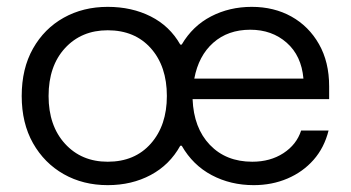

<svg xmlns="http://www.w3.org/2000/svg" viewBox="-20 -530 1023 560"><path d="M294.2 10Q222.5 10 165.8 -22.1Q109.2 -54.2 76.2 -112.5Q43.3 -170.8 43.3 -250Q43.3 -330 76.2 -388.3Q109.2 -446.7 165.8 -478.3Q222.5 -510 294.2 -510Q364.2 -510 419.6 -482.1Q475 -454.2 505.8 -400H510Q541.7 -454.2 595.4 -482.1Q649.2 -510 714.2 -510Q779.2 -510 830 -481.7Q880.8 -453.3 910.4 -401.2Q940 -349.2 940 -278.3V-240.8H541.7Q545 -156.7 592.1 -107.5Q639.2 -58.3 715.8 -58.3Q768.3 -58.3 806.7 -83.3Q845 -108.3 858.3 -149.2H938.3Q925.8 -99.2 894.6 -63.8Q863.3 -28.3 818.3 -9.2Q773.3 10 720 10Q652.5 10 597.5 -19.2Q542.5 -48.3 510 -105H505.8Q475 -49.2 419.6 -19.6Q364.2 10 294.2 10ZM294.2 -58.3Q373.3 -58.3 420 -111.3Q466.7 -164.2 466.7 -250Q466.7 -336.7 420 -389.2Q373.3 -441.7 294.2 -441.7Q217.5 -441.7 169.6 -389.6Q121.7 -337.5 121.7 -250Q121.7 -163.3 169.6 -110.8Q217.5 -58.3 294.2 -58.3ZM546.7 -300.8H865Q859.2 -367.5 816.2 -405.4Q773.3 -443.3 710 -443.3Q645 -443.3 602.1 -405.4Q559.2 -367.5 546.7 -300.8Z"/></svg>

Font: Funnel Display Light
Style: Regular
Weight: 300
Designer: NORD ID, Kristian Moeller
Foundry: Dicotype
Version: Version 1.000